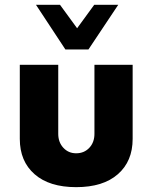

<svg xmlns="http://www.w3.org/2000/svg" viewBox="-20 -770 636 800"><path d="M252.4 -564 129.9 -750H230L301.3 -652.3L372.6 -750H472.7L348.6 -564ZM297.4 9.8Q185.5 9.8 124 -44.2Q62.5 -98.1 62.5 -191.4V-500H222.7V-212.4Q222.7 -177.2 243.9 -154.3Q265.1 -131.3 297.4 -131.3Q330.6 -131.3 352.1 -154.1Q373.5 -176.8 373.5 -212.4V-500H532.7V-191.4Q532.7 -98.1 471.2 -44.2Q409.7 9.8 297.4 9.8Z"/></svg>

Font: Now
Style: Bold
Weight: 700
Designer: Alfredo Marco Pradil
Foundry: Alfredo Marco Pradil
Version: Version 1.002;PS 001.002;hotconv 1.0.88;makeotf.lib2.5.64775